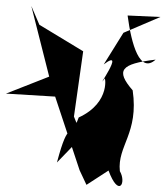

<svg xmlns="http://www.w3.org/2000/svg" viewBox="-28 -611 558 644"><path d="M247 -153 220 -220 251 -439 104 -528 77 -591 137 -354 -8 -297 157 -287 239 -40 262 9 336 -39C370 53 397 3 374 -37C365 -122 438 -164 417 -308C359 -375 377 -397 494 -411C441 -363 413 -461 400 -559L510 -554L386 -501L320 -395C399 -455 286 -299 323 -347C323 -362 347 -268 236 -217C207 -137 204 -221 163 -66Z"/></svg>

Font: Asimov Silicon
Style: Regular
Weight: 400
Designer: Google
Version: Version 2.000980; 2014